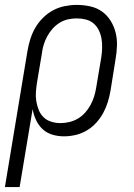

<svg xmlns="http://www.w3.org/2000/svg" viewBox="-53 -548 548 783"><path d="M-33 215 59 -340Q63 -364 70.5 -388Q78 -412 90.5 -434Q103 -456 122 -475Q141 -494 163.5 -506Q186 -518 211 -523Q236 -528 260 -528Q288 -528 315 -522Q342 -516 363 -501Q384 -486 398 -463.5Q412 -441 418.5 -415Q425 -389 424 -361Q423 -333 418 -305L398 -180Q394 -156 387 -133Q380 -110 368.5 -88.5Q357 -67 340 -48Q323 -29 301 -16Q279 -3 255 2.5Q231 8 208 8Q183 8 160 1Q137 -6 120.5 -21.5Q104 -37 94 -58.5Q84 -80 80 -103L27 215ZM194 -46Q212 -46 230.5 -50.5Q249 -55 265 -64.5Q281 -74 294 -88.5Q307 -103 316 -119.5Q325 -136 330.5 -153.5Q336 -171 339 -189L360 -314Q363 -333 363.5 -352.5Q364 -372 361 -390Q358 -408 350 -424.5Q342 -441 328.5 -452.5Q315 -464 297 -468.5Q279 -473 259 -473Q242 -473 224 -469Q206 -465 190 -455Q174 -445 161.5 -431Q149 -417 140 -400.5Q131 -384 125.5 -366.5Q120 -349 118 -331L98 -212Q95 -193 93.5 -173.5Q92 -154 95 -135.5Q98 -117 105 -99.5Q112 -82 125 -69.5Q138 -57 156.5 -51.5Q175 -46 194 -46Z"/></svg>

Font: Iosevka QP Light
Style: Italic
Weight: 300
Italic angle: -9°
Designer: Belleve Invis
Foundry: Belleve Invis
Version: Version 20.0.0; ttfautohint (v1.8.4)